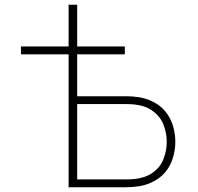

<svg xmlns="http://www.w3.org/2000/svg" viewBox="-20 -786 831 806"><path d="M68 -558V-591H504V-558ZM268 0V-766H304V-382H509Q568.5 -382 608.5 -365.2Q648.5 -348.5 672 -320.8Q695.5 -293 705.8 -259Q716 -225 716 -191Q716 -157 705.8 -123Q695.5 -89 672 -61.2Q648.5 -33.5 608.5 -16.8Q568.5 0 509 0ZM304 -33H512Q576.5 -33 613.2 -56Q650 -79 665 -115.2Q680 -151.5 680 -191Q680 -229.5 665 -265.8Q650 -302 613.2 -325.5Q576.5 -349 512 -349H304Z"/></svg>

Font: Overpass Thin
Style: Regular
Weight: 250
Designer: Delve Withrington, Dave Bailey, Thomas Jockin
Foundry: Delve Fonts LLC
Version: Version 4.000